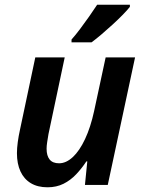

<svg xmlns="http://www.w3.org/2000/svg" viewBox="-20 -786 607 816"><path d="M182 10Q140 10 111 -7.5Q82 -25 67 -57.5Q52 -90 52 -135Q52 -156 55.5 -182Q59 -208 65 -235L130 -542H255L186 -216Q183 -198 180.5 -182Q178 -166 178 -154Q178 -124 191 -108Q204 -92 231 -92Q261 -92 289.5 -118.5Q318 -145 341.5 -195Q365 -245 380 -314L429 -542H554L438 0H341L351 -100H347Q328 -71 304 -45.5Q280 -20 250 -5Q220 10 182 10ZM284 -618Q301 -637 320.5 -663Q340 -689 359 -716Q378 -743 393 -766H532V-757Q522 -744 502.5 -724Q483 -704 459 -682Q435 -660 411.5 -640Q388 -620 369 -606H284Z"/></svg>

Font: Noto Sans Display SemiBold
Style: Italic
Weight: 600
Italic angle: -12°
Designer: Monotype Design Team
Foundry: Monotype Imaging Inc.
Version: Version 2.003